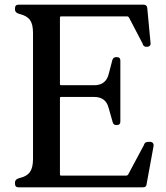

<svg xmlns="http://www.w3.org/2000/svg" viewBox="-20 -800 711 820"><path d="M59 0Q44 0 44 -16V-20Q44 -32 56 -37L64 -40H65Q95 -47 108 -65.5Q121 -84 121 -121V-659Q121 -696 108.5 -714Q96 -732 65 -740H64L56 -743Q44 -748 44 -760V-764Q44 -780 59 -780H593Q608 -780 609 -765L623 -616Q624 -609 619.5 -604.5Q615 -600 608 -600H605Q594 -600 589 -612H590L531 -725Q528 -730 523 -730H241Q236 -730 236 -725V-441Q236 -436 241 -436H382Q432 -436 444 -483L460 -544Q464 -556 476 -556H479Q494 -556 494 -541V-281Q494 -266 479 -266H476Q464 -266 461 -279L444 -339Q432 -386 382 -386H241Q236 -386 236 -381V-55Q236 -50 241 -50H519Q524 -50 527 -54L596 -183H595Q600 -194 612 -194H622Q629 -194 633 -189Q637 -184 636 -177L606 -13Q605 0 590 0Z"/></svg>

Font: Caslon OS
Style: Regular
Weight: 400
Designer: Alfredo Marco Pradil
Foundry: Hanken Design Co.
Version: Version 1.000;PS 001.000;hotconv 1.0.88;makeotf.lib2.5.64775